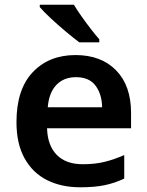

<svg xmlns="http://www.w3.org/2000/svg" viewBox="-20 -786 625 816"><path d="M301 -552Q410 -552 473.5 -487Q537 -422 537 -306V-241H180Q182 -168 221 -128Q260 -88 332 -88Q383 -88 424 -98Q465 -108 508 -127V-27Q468 -8 425 1Q382 10 321 10Q241 10 180 -20.5Q119 -51 84.5 -113Q50 -175 50 -267Q50 -406 119 -479Q188 -552 301 -552ZM303 -458Q251 -458 219.5 -425Q188 -392 183 -330H414Q413 -386 386 -422Q359 -458 303 -458ZM294 -766Q307 -744 326.5 -716.5Q346 -689 366 -663Q386 -637 402 -619V-606H317Q293 -624 259.5 -652Q226 -680 195.5 -708.5Q165 -737 149 -756V-766Z"/></svg>

Font: Noto Sans Thai Looped SemiBold
Style: Regular
Weight: 600
Designer: Sasikarn Vongin, Ben Mitchell
Foundry: The Fontpad Ltd
Version: Version 1.001; ttfautohint (v1.8.4.7-5d5b)